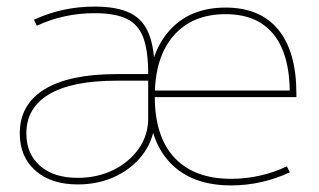

<svg xmlns="http://www.w3.org/2000/svg" viewBox="-20 -550 968 583"><path d="M216 -10Q276 -10 324.5 -34Q373 -58 401.5 -99Q430 -140 430 -190V-305H334Q199 -305 129.5 -264Q60 -223 60 -145Q60 -83 101.5 -46.5Q143 -10 216 -10ZM216 10Q135 10 87.5 -32Q40 -74 40 -145Q40 -233 115.5 -279Q191 -325 334 -325H430Q430 -396 415 -436Q400 -476 364.5 -493Q329 -510 267 -510Q221 -510 177 -500.5Q133 -491 92 -472L83 -490Q126 -510 172 -520Q218 -530 267 -530Q335 -530 375 -510.5Q415 -491 432.5 -446Q450 -401 450 -325V-190Q450 -134 419 -88.5Q388 -43 335 -16.5Q282 10 216 10ZM682 13Q561 13 495.5 -57Q430 -127 430 -257Q430 -383 492.5 -455Q555 -527 665 -527Q770 -527 825 -460Q880 -393 880 -265Q880 -261 880 -260Q880 -259 880 -255H440V-275H870L860 -265Q860 -385 810.5 -446Q761 -507 665 -507Q564 -507 507 -441.5Q450 -376 450 -257Q450 -135 510 -71Q570 -7 682 -7Q727 -7 770.5 -17Q814 -27 851 -45L860 -27Q821 -8 775 2.5Q729 13 682 13Z"/></svg>

Font: M PLUS 1 Thin Thin
Style: Regular
Weight: 250
Version: Version 1.001